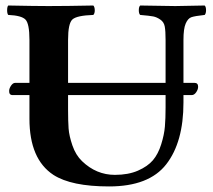

<svg xmlns="http://www.w3.org/2000/svg" viewBox="-20 -667 772 697"><path d="M86.9 -321.8H25.9Q12.7 -321.8 13.2 -336.9Q13.2 -345.7 20 -356Q26.9 -366.2 35.2 -366.2H86.9V-522Q86.9 -581.1 72.5 -595.9Q58.1 -610.8 9.8 -612.8Q5.9 -617.7 5.9 -629.9Q5.9 -642.1 9.8 -647Q109.9 -645 155.8 -645Q220.7 -645 318.8 -647Q323.7 -642.1 324 -630.1Q324.2 -618.2 318.8 -612.8Q258.8 -610.8 242.9 -596.4Q227.1 -582 227.1 -522V-366.2H581.1V-522Q581.1 -554.2 578.1 -570.6Q575.2 -586.9 562 -595.9Q548.8 -605 535.9 -607.4Q522.9 -609.9 488.8 -612.8Q483.9 -617.7 483.9 -629.9Q483.9 -642.1 488.8 -647Q588.9 -645 616.2 -645Q625 -645 723.1 -647Q728 -642.1 728 -630.1Q728 -618.2 723.1 -612.8Q687 -608.9 674.6 -604.5Q662.1 -600.1 654.1 -581.5Q646 -563 646 -522V-366.2H686Q699.2 -366.2 699.2 -352.1Q699.2 -342.3 692.1 -332Q685.1 -321.8 675.8 -321.8H646V-294.9Q646 -150.9 583.5 -70.6Q521 9.8 376 9.8Q238.8 9.8 173.8 -32.2Q86.9 -89.4 86.9 -235.8ZM581.1 -321.8H227.1V-269Q227.1 -227.1 229 -200.4Q231 -173.8 242.9 -138.9Q254.9 -104 277.8 -82Q329.6 -32.2 397 -32.2Q445.8 -32.2 481 -47.6Q516.1 -63 535.2 -85.4Q554.2 -107.9 565.2 -143.1Q576.2 -178.2 578.6 -207.5Q581.1 -236.8 581.1 -276.9Z"/></svg>

Font: Linux Libertine
Style: Bold
Weight: 700
Designer: Philipp H. Poll
Foundry: Philipp H. Poll
Version: Version 5.0.3